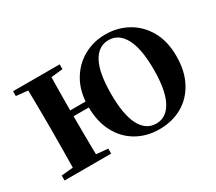

<svg xmlns="http://www.w3.org/2000/svg" viewBox="-109 -767 1121 998"><g transform="rotate(-30 451.5 -268.0)"><path d="M37.2 0V-29.9L147 -40.2H208.6L316.8 -29.9V0ZM37.2 -506.8V-535.7H316.8V-506.8L208.6 -495.5H147ZM105.9 0Q107.6 -25.5 108.1 -67.4Q108.6 -109.4 109.1 -154.7Q109.6 -200 109.6 -234.8V-301.2Q109.6 -335.7 109.1 -381Q108.6 -426.4 108.1 -468.7Q107.6 -511 105.9 -535.7H247.6Q246.6 -511 246.1 -468.3Q245.6 -425.6 245.1 -378.8Q244.6 -332 244.6 -293.8V-270.6Q244.6 -217.9 245.1 -165Q245.6 -112.1 246.1 -68.8Q246.6 -25.5 247.6 0ZM176.1 -265.9V-301H410.5V-265.9ZM599.3 16.2Q523.2 16.2 463.5 -18.3Q403.7 -52.8 369.8 -117Q335.9 -181.2 335.9 -269.8Q335.9 -359.1 372 -422Q408.1 -484.9 467.9 -518.4Q527.6 -551.9 599.3 -551.9Q672 -551.9 731.9 -518.8Q791.9 -485.6 828 -422.7Q864.1 -359.8 864.1 -269.8Q864.1 -180.5 830 -116.3Q795.8 -52 736.1 -17.9Q676.3 16.2 599.3 16.2ZM599.3 -17.5Q659.6 -17.5 693.4 -80.1Q727.3 -142.6 727.3 -268.1Q727.3 -394.2 693.4 -456.1Q659.6 -518 599.3 -518Q537.8 -518 504.7 -456.1Q471.5 -394.2 471.5 -268.1Q471.5 -142.6 504.7 -80.1Q537.8 -17.5 599.3 -17.5Z"/></g></svg>

Font: Noto Serif KR
Style: Regular
Weight: 200
Designer: Ryoko NISHIZUKA 西塚涼子 (kana & ideographs); Frank Grießhammer (Latin, Greek & Cyrillic); Wenlong ZHANG 张文龙 (bopomofo); San
Foundry: Adobe
Version: Version 2.001;hotconv 1.1.0;makeotfexe 2.6.0